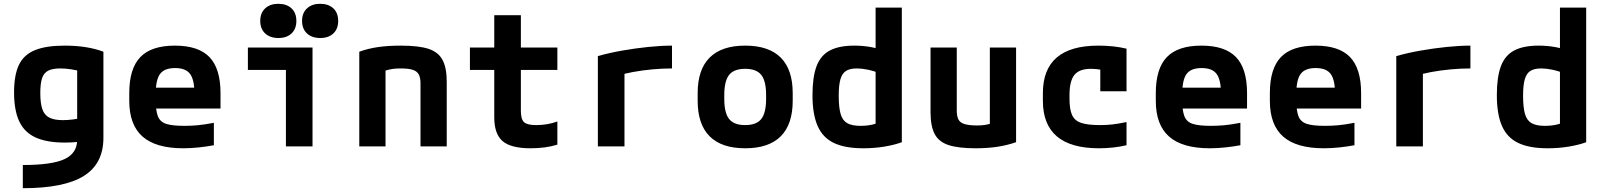

<svg xmlns="http://www.w3.org/2000/svg" viewBox="-20 -770 8440 1010"><path d="M100 98Q253 98 319.5 67Q386 36 386 -35V-462L426 -390Q383 -401 353.5 -405.5Q324 -410 298 -410Q257 -410 234 -398.5Q211 -387 201.5 -359Q192 -331 192 -281Q192 -226 203 -195Q214 -164 240 -151Q266 -138 311 -138Q335 -138 362.5 -141.5Q390 -145 432 -152L445 -30Q417 -26 385.5 -23Q354 -20 321 -20Q226 -20 167 -47Q108 -74 81 -132Q54 -190 54 -284Q54 -375 79.5 -428.5Q105 -482 163.5 -506Q222 -530 320 -530Q439 -530 524 -498V-45Q524 91 421 155.5Q318 220 100 220Z M944 10Q800 10 730 -51.5Q660 -113 660 -240V-280Q660 -409 718 -469.5Q776 -530 900 -530Q1024 -530 1082 -469.5Q1140 -409 1140 -280V-199H738V-309H1036L1003 -274Q1003 -350 980 -381Q957 -412 901 -412Q845 -412 822 -381Q799 -350 799 -274V-246Q799 -188 810.5 -158.5Q822 -129 854 -118.5Q886 -108 949 -108Q984 -108 1018.5 -111Q1053 -114 1105 -124V-6Q1068 1 1025.5 5.5Q983 10 944 10Z M1484 0V-402H1284V-520H1624V0ZM1445 -570Q1401 -570 1375 -594Q1349 -618 1349 -660Q1349 -702 1375 -726Q1401 -750 1444 -750Q1488 -750 1513.5 -726Q1539 -702 1539 -660Q1539 -618 1513.5 -594Q1488 -570 1445 -570ZM1665 -570Q1621 -570 1595 -594Q1569 -618 1569 -660Q1569 -702 1595 -726Q1621 -750 1664 -750Q1708 -750 1733.5 -726Q1759 -702 1759 -660Q1759 -618 1733.5 -594Q1708 -570 1665 -570Z M1870 -498Q1917 -515 1969.5 -522.5Q2022 -530 2088 -530Q2183 -530 2234.5 -513Q2286 -496 2308 -454.5Q2330 -413 2330 -340V0H2192V-332Q2192 -362 2182.5 -379Q2173 -396 2150.5 -403Q2128 -410 2088 -410Q2065 -410 2046 -407.5Q2027 -405 2003.5 -397.5Q1980 -390 1943 -376L2008 -462V0H1870Z M2771 10Q2668 10 2624 -27.5Q2580 -65 2580 -153V-402H2452V-520H2580V-690H2720V-520H2912V-402H2720V-187Q2720 -143 2736.5 -127.5Q2753 -112 2800 -112Q2832 -112 2860 -117Q2888 -122 2912 -131V-9Q2879 1 2844 5.5Q2809 10 2771 10Z M3125 -475Q3185 -492 3253.5 -504Q3322 -516 3390 -523Q3458 -530 3515 -530V-410Q3464 -410 3410.5 -405Q3357 -400 3308.5 -391Q3260 -382 3223 -370L3265 -435V0H3125Z M3900 10Q3776 10 3713 -53Q3650 -116 3650 -240V-280Q3650 -404 3713 -467Q3776 -530 3900 -530Q4024 -530 4087 -467Q4150 -404 4150 -280V-240Q4150 -116 4087 -53Q4024 10 3900 10ZM3900 -112Q3959 -112 3984.5 -144Q4010 -176 4010 -250V-270Q4010 -344 3984.5 -376Q3959 -408 3900 -408Q3841 -408 3815.5 -376Q3790 -344 3790 -270V-250Q3790 -176 3815.5 -144Q3841 -112 3900 -112Z M4521 10Q4425 10 4366.5 -18Q4308 -46 4281 -107.5Q4254 -169 4254 -270Q4254 -365 4275.5 -422Q4297 -479 4345.5 -504.5Q4394 -530 4474 -530Q4520 -530 4563.5 -522Q4607 -514 4646 -496L4622 -380Q4576 -397 4545 -403.5Q4514 -410 4487 -410Q4451 -410 4430.5 -397Q4410 -384 4401 -353Q4392 -322 4392 -267Q4392 -205 4402 -170.5Q4412 -136 4437 -122Q4462 -108 4506 -108Q4542 -108 4571 -115Q4600 -122 4621 -135L4586 -72V-730H4724V-22Q4687 -8 4633.5 1Q4580 10 4521 10Z M5112 10Q5021 10 4969.5 -7Q4918 -24 4896.5 -65.5Q4875 -107 4875 -180V-520H5013V-188Q5013 -158 5022 -141Q5031 -124 5055 -117Q5079 -110 5120 -110Q5142 -110 5159.5 -112.5Q5177 -115 5200 -122.5Q5223 -130 5260 -144L5187 -58V-520H5325V-22Q5279 -6 5227.5 2Q5176 10 5112 10Z M5761 10Q5466 10 5466 -240V-280Q5466 -530 5758 -530Q5839 -530 5906 -514V-290H5768V-495L5824 -390Q5801 -398 5773 -403Q5745 -408 5719 -408Q5658 -408 5632 -376Q5606 -344 5606 -270V-250Q5606 -195 5619.5 -165Q5633 -135 5667.5 -123.5Q5702 -112 5765 -112Q5802 -112 5832.5 -115.5Q5863 -119 5906 -128V-6Q5872 2 5835 6Q5798 10 5761 10Z M6344 10Q6200 10 6130 -51.5Q6060 -113 6060 -240V-280Q6060 -409 6118 -469.5Q6176 -530 6300 -530Q6424 -530 6482 -469.5Q6540 -409 6540 -280V-199H6138V-309H6436L6403 -274Q6403 -350 6380 -381Q6357 -412 6301 -412Q6245 -412 6222 -381Q6199 -350 6199 -274V-246Q6199 -188 6210.5 -158.5Q6222 -129 6254 -118.5Q6286 -108 6349 -108Q6384 -108 6418.5 -111Q6453 -114 6505 -124V-6Q6468 1 6425.5 5.5Q6383 10 6344 10Z M6944 10Q6800 10 6730 -51.5Q6660 -113 6660 -240V-280Q6660 -409 6718 -469.5Q6776 -530 6900 -530Q7024 -530 7082 -469.5Q7140 -409 7140 -280V-199H6738V-309H7036L7003 -274Q7003 -350 6980 -381Q6957 -412 6901 -412Q6845 -412 6822 -381Q6799 -350 6799 -274V-246Q6799 -188 6810.5 -158.5Q6822 -129 6854 -118.5Q6886 -108 6949 -108Q6984 -108 7018.5 -111Q7053 -114 7105 -124V-6Q7068 1 7025.5 5.5Q6983 10 6944 10Z M7325 -475Q7385 -492 7453.5 -504Q7522 -516 7590 -523Q7658 -530 7715 -530V-410Q7664 -410 7610.5 -405Q7557 -400 7508.5 -391Q7460 -382 7423 -370L7465 -435V0H7325Z M8121 10Q8025 10 7966.5 -18Q7908 -46 7881 -107.5Q7854 -169 7854 -270Q7854 -365 7875.5 -422Q7897 -479 7945.5 -504.5Q7994 -530 8074 -530Q8120 -530 8163.5 -522Q8207 -514 8246 -496L8222 -380Q8176 -397 8145 -403.5Q8114 -410 8087 -410Q8051 -410 8030.5 -397Q8010 -384 8001 -353Q7992 -322 7992 -267Q7992 -205 8002 -170.5Q8012 -136 8037 -122Q8062 -108 8106 -108Q8142 -108 8171 -115Q8200 -122 8221 -135L8186 -72V-730H8324V-22Q8287 -8 8233.5 1Q8180 10 8121 10Z"/></svg>

Font: M PLUS Code Latin Expanded
Style: Bold
Weight: 700
Width: 7
Designer: Coji Morishita
Foundry: UNDERFOREST DESIGN
Version: Version 1.002; ttfautohint (v1.8.3)